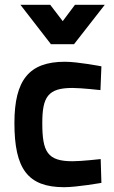

<svg xmlns="http://www.w3.org/2000/svg" viewBox="-20 -768 476 799"><path d="M250 -511C101 -511 40 -435 40 -256C40 -66 95 11 247 11C300 11 402 -7 402 -7L399 -106C399 -106 320 -97 282 -97C177 -97 156 -136 156 -256C156 -364 179 -402 281 -402C319 -402 398 -393 398 -393L402 -492C402 -492 304 -511 250 -511ZM192 -584H288L416 -748H292L241 -680L189 -748H65Z"/></svg>

Font: TitilliumText22L
Style: 800 wt
Weight: 800
Designer: Campivisivi
Foundry: Campivisivi
Version: 1.000